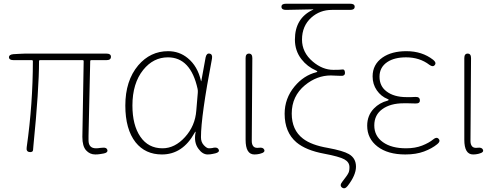

<svg xmlns="http://www.w3.org/2000/svg" viewBox="-20 -814 2656 1028"><path d="M516 11Q503 13 490 13Q461 13 441 -9Q421 -31 421 -81L428 -487Q428 -492 423 -492H194Q189 -492 189 -487Q189 -336 159 -35Q158 -23 157 -11Q156 2 138 0Q119 -2 123 -26Q156 -259 156 -487Q156 -492 151 -492H53Q29 -492 28 -507Q28 -522 52 -524L89 -526Q101 -527 114 -527H550Q574 -527 574 -510Q574 -492 550 -492H468Q463 -492 463 -487L454 -87Q454 -75 454 -63Q454 -20 494 -20Q505 -20 516 -22L528 -23Q551 -26 555 -11Q558 4 534 8Z M847 13Q758 13 706 -52Q651 -122 651 -249Q651 -382 720 -464Q785 -540 880 -540Q940 -540 985 -503Q1038 -460 1056 -381Q1057 -376 1058 -381L1081 -507Q1086 -530 1102 -527Q1119 -524 1115 -500Q1056 -192 1056 -79Q1056 -53 1071.5 -36.5Q1087 -20 1098 -20Q1109 -20 1120 -22L1123 -23Q1145 -27 1151 -13Q1157 1 1133 7L1119 10Q1106 13 1092 13Q1064 13 1042 -18Q1017 -52 1027 -104Q1028 -109 1026.5 -109Q1025 -109 1022 -103Q958 13 847 13ZM850 -20Q916 -20 970.5 -80Q1025 -140 1031 -222L1039 -317Q1040 -328 1038 -338Q1001 -507 879 -507Q801 -507 747 -440Q689 -368 689 -249Q689 -144 731.5 -82Q774 -20 850 -20Z M1369 10Q1356 13 1342 13Q1295 13 1295 -66V-503Q1295 -527 1313 -527Q1331 -527 1331 -503L1328 -59Q1328 -40 1337 -30Q1346 -20 1367 -23Q1389 -26 1395 -12Q1400 2 1376 8Z M1841 182Q1826 201 1811 190Q1797 179 1812 160L1833 132Q1840 123 1845 113Q1851 103 1851 81Q1851 54 1823.5 39Q1796 24 1716 9Q1618 -9 1567 -52Q1504 -106 1504 -205Q1504 -287 1557 -351Q1606 -410 1673 -427Q1679 -429 1679 -431Q1679 -433 1673 -436Q1625 -457 1594 -497Q1559 -542 1559 -602Q1559 -717 1656 -762Q1661 -764 1656 -764L1511 -761Q1487 -761 1487 -778Q1487 -794 1511 -794H1855Q1879 -794 1879 -778Q1879 -761 1855 -761H1757Q1693 -761 1647 -720Q1597 -675 1597 -602Q1597 -533 1655 -484Q1707 -440 1765 -440Q1802 -440 1814 -442Q1826 -444 1827 -425Q1828 -406 1803 -408L1775 -409Q1763 -410 1751 -410Q1677 -410 1613 -358Q1542 -299 1542 -206Q1542 -118 1602 -72Q1647 -37 1736 -22Q1817 -7 1848 11Q1886 33 1886 78.5Q1886 124 1841 182Z M2150 13Q2056 13 2001 -29.5Q1946 -72 1946 -141Q1946 -196 1982 -233Q2012 -264 2055 -275Q2061 -277 2061 -279.5Q2061 -282 2055 -284Q2020 -298 1997.5 -330.5Q1975 -363 1975 -405Q1975 -469 2028 -506Q2077 -540 2156 -540Q2240 -540 2299 -494Q2318 -479 2308 -466Q2298 -453 2279 -467Q2227 -507 2154 -507Q2092 -507 2054 -482Q2012 -454 2012 -403.5Q2012 -353 2049 -325Q2089 -294 2157 -294Q2169 -294 2181 -294L2204 -295Q2228 -296 2228 -277Q2229 -259 2204 -260L2165 -261Q2153 -261 2141 -261Q2071 -261 2027.5 -230Q1984 -199 1984 -142.5Q1984 -86 2030 -53Q2076 -20 2154 -20Q2203 -20 2240 -34.5Q2277 -49 2300 -68Q2318 -83 2329 -70Q2340 -57 2321 -42Q2293 -19 2250.5 -3Q2208 13 2150 13Z M2540 10Q2527 13 2513 13Q2466 13 2466 -66V-503Q2466 -527 2484 -527Q2502 -527 2502 -503L2499 -59Q2499 -40 2508 -30Q2517 -20 2538 -23Q2560 -26 2566 -12Q2571 2 2547 8Z"/></svg>

Font: Resource Han Rounded KR ExtraLight
Style: Regular
Weight: 250
Designer: Cyano Hao (round all glyphs); Ryoko NISHIZUKA 西塚涼子 (kana, bopomofo & ideographs); Paul D. Hunt (Latin, Greek & Cyrillic)
Foundry: Cyano Hao
Version: 0.990